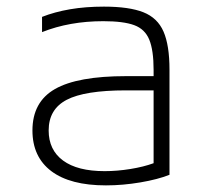

<svg xmlns="http://www.w3.org/2000/svg" viewBox="-20 -550 640 580"><path d="M300 10Q192 10 135 -33Q78 -76 78 -156Q78 -242 146 -281Q214 -320 361 -320H444V-339Q444 -398 431 -430Q418 -462 385.5 -474Q353 -486 292 -486Q190 -486 107 -453V-499Q145 -514 191.5 -522Q238 -530 294 -530Q370 -530 413 -513Q456 -496 474 -454.5Q492 -413 492 -340V-22Q457 -8 404 1Q351 10 300 10ZM444 -277H360Q236 -277 181.5 -248.5Q127 -220 127 -156Q127 -97 170.5 -65Q214 -33 296 -33Q334 -33 374 -39.5Q414 -46 444 -57Z"/></svg>

Font: M PLUS Code Latin 60 Light
Style: Regular
Weight: 300
Width: 7
Monospace: yes
Designer: Coji Morishita
Foundry: UNDERFOREST DESIGN
Version: Version 1.005; ttfautohint (v1.8.3)